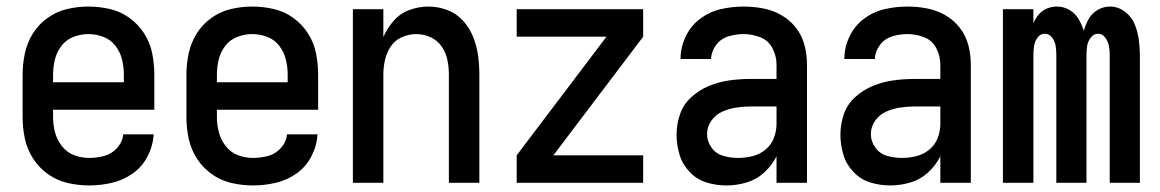

<svg xmlns="http://www.w3.org/2000/svg" viewBox="-20 -558 3540 586"><path d="M252 8Q287 8 321.5 0Q356 -8 385 -28.5Q414 -49 430.5 -81Q447 -113 449 -148H356Q354 -125 337.5 -106.5Q321 -88 298 -82Q275 -76 252 -76Q228 -76 206 -84.5Q184 -93 169 -112Q154 -131 148 -154Q142 -177 142 -200V-223H451V-330Q451 -363 444.5 -395.5Q438 -428 420 -456Q402 -484 375 -503.5Q348 -523 315.5 -530.5Q283 -538 250 -538Q217 -538 185 -530.5Q153 -523 125.5 -503.5Q98 -484 80.5 -456Q63 -428 56 -395.5Q49 -363 49 -330V-200Q49 -167 56 -134.5Q63 -102 81 -74Q99 -46 126.5 -26.5Q154 -7 186.5 0.5Q219 8 252 8ZM142 -307V-330Q142 -353 147.5 -376Q153 -399 167.5 -418Q182 -437 204.5 -445.5Q227 -454 250 -454Q273 -454 295.5 -445.5Q318 -437 332.5 -418Q347 -399 352.5 -376Q358 -353 358 -330V-307Z M752 8Q787 8 821.5 0Q856 -8 885 -28.5Q914 -49 930.5 -81Q947 -113 949 -148H856Q854 -125 837.5 -106.5Q821 -88 798 -82Q775 -76 752 -76Q728 -76 706 -84.5Q684 -93 669 -112Q654 -131 648 -154Q642 -177 642 -200V-223H951V-330Q951 -363 944.5 -395.5Q938 -428 920 -456Q902 -484 875 -503.5Q848 -523 815.5 -530.5Q783 -538 750 -538Q717 -538 685 -530.5Q653 -523 625.5 -503.5Q598 -484 580.5 -456Q563 -428 556 -395.5Q549 -363 549 -330V-200Q549 -167 556 -134.5Q563 -102 581 -74Q599 -46 626.5 -26.5Q654 -7 686.5 0.5Q719 8 752 8ZM642 -307V-330Q642 -353 647.5 -376Q653 -399 667.5 -418Q682 -437 704.5 -445.5Q727 -454 750 -454Q773 -454 795.5 -445.5Q818 -437 832.5 -418Q847 -399 852.5 -376Q858 -353 858 -330V-307Z M1057 0H1150V-330Q1150 -353 1155 -375Q1160 -397 1172.5 -416Q1185 -435 1206.5 -444.5Q1228 -454 1250 -454Q1273 -454 1294 -444.5Q1315 -435 1328 -416Q1341 -397 1345.5 -375Q1350 -353 1350 -330V0H1443V-330Q1443 -360 1439 -389Q1435 -418 1424 -445.5Q1413 -473 1393 -495Q1373 -517 1345 -527.5Q1317 -538 1287 -538Q1258 -538 1229.5 -527.5Q1201 -517 1181.5 -494.5Q1162 -472 1150 -445V-530H1057Z M1557 0H1943V-84H1669L1943 -446V-530H1557V-446H1831L1557 -84Z M2197 8Q2228 8 2258.5 -1Q2289 -10 2312.5 -31.5Q2336 -53 2350 -81V0H2443V-361Q2443 -391 2435.5 -420Q2428 -449 2409.5 -473Q2391 -497 2364.5 -512Q2338 -527 2308.5 -532.5Q2279 -538 2250 -538Q2214 -538 2179.5 -530Q2145 -522 2116.5 -500.5Q2088 -479 2072.5 -446Q2057 -413 2057 -378H2150Q2151 -401 2165.5 -420.5Q2180 -440 2203 -447Q2226 -454 2250 -454Q2275 -454 2300 -444.5Q2325 -435 2337.5 -411Q2350 -387 2350 -361V-317H2269Q2237 -317 2205.5 -312.5Q2174 -308 2144.5 -296Q2115 -284 2090.5 -262Q2066 -240 2055.5 -209.5Q2045 -179 2045 -147Q2045 -116 2054 -86Q2063 -56 2085 -33Q2107 -10 2136.5 -1Q2166 8 2197 8ZM2233 -76Q2211 -76 2188.5 -82Q2166 -88 2152 -107Q2138 -126 2138 -149Q2138 -171 2151 -189.5Q2164 -208 2184 -217Q2204 -226 2226 -229.5Q2248 -233 2269 -233H2350V-180Q2350 -158 2342 -137Q2334 -116 2316.5 -101.5Q2299 -87 2277 -81.5Q2255 -76 2233 -76Z M2697 8Q2728 8 2758.5 -1Q2789 -10 2812.5 -31.5Q2836 -53 2850 -81V0H2943V-361Q2943 -391 2935.5 -420Q2928 -449 2909.5 -473Q2891 -497 2864.5 -512Q2838 -527 2808.5 -532.5Q2779 -538 2750 -538Q2714 -538 2679.5 -530Q2645 -522 2616.5 -500.5Q2588 -479 2572.5 -446Q2557 -413 2557 -378H2650Q2651 -401 2665.5 -420.5Q2680 -440 2703 -447Q2726 -454 2750 -454Q2775 -454 2800 -444.5Q2825 -435 2837.5 -411Q2850 -387 2850 -361V-317H2769Q2737 -317 2705.5 -312.5Q2674 -308 2644.5 -296Q2615 -284 2590.5 -262Q2566 -240 2555.5 -209.5Q2545 -179 2545 -147Q2545 -116 2554 -86Q2563 -56 2585 -33Q2607 -10 2636.5 -1Q2666 8 2697 8ZM2733 -76Q2711 -76 2688.5 -82Q2666 -88 2652 -107Q2638 -126 2638 -149Q2638 -171 2651 -189.5Q2664 -208 2684 -217Q2704 -226 2726 -229.5Q2748 -233 2769 -233H2850V-180Q2850 -158 2842 -137Q2834 -116 2816.5 -101.5Q2799 -87 2777 -81.5Q2755 -76 2733 -76Z M3041 0H3134V-390Q3134 -404 3136 -417.5Q3138 -431 3146.5 -443Q3155 -455 3169 -455Q3183 -455 3191.5 -443Q3200 -431 3202 -417.5Q3204 -404 3204 -390V0H3296V-390Q3296 -404 3298 -417.5Q3300 -431 3309 -443Q3318 -455 3331 -455Q3345 -455 3353.5 -443Q3362 -431 3364.5 -417.5Q3367 -404 3367 -390V0H3459V-390Q3459 -414 3455.5 -438.5Q3452 -463 3442.5 -485.5Q3433 -508 3412.5 -523Q3392 -538 3368 -538Q3348 -538 3330.5 -528Q3313 -518 3303 -500.5Q3293 -483 3288 -464Q3282 -483 3271.5 -500.5Q3261 -518 3243.5 -528Q3226 -538 3206 -538Q3190 -538 3175.5 -532Q3161 -526 3150.5 -514Q3140 -502 3134 -487V-530H3041Z"/></svg>

Font: Iosevka SS08 Medium
Style: Regular
Weight: 500
Monospace: yes
Designer: Belleve Invis
Foundry: Belleve Invis
Version: Version 3.4.3; ttfautohint (v1.8.3)